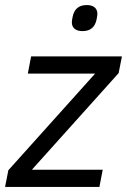

<svg xmlns="http://www.w3.org/2000/svg" viewBox="-25 -739 502 759"><path d="M301 -616C334 -616 351 -633 357 -663C359 -674 360 -679 360 -684C360 -707 344 -719 318 -719C285 -719 268 -702 262 -672C260 -661 259 -656 259 -651C259 -628 275 -616 301 -616ZM368 0 381 -68H101L444 -450L457 -516H98L85 -448H351L8 -66L-5 0Z"/></svg>

Font: LVC Sans
Style: Italic
Weight: 400
Italic angle: -11.31°
Designer: Mike Abbink, Paul van der Laan, Pieter van Rosmalen
Foundry: Bold Monday
Version: Version 3.0